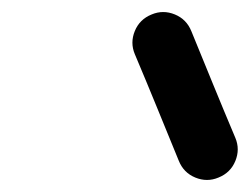

<svg xmlns="http://www.w3.org/2000/svg" viewBox="-20 -573 415 319"><path d="M232 -549Q251 -557 270.5 -549Q290 -541 298 -521Q316 -477 334 -433Q352 -389 371 -344Q379 -325 371 -305.5Q363 -286 343 -278Q324 -270 304.5 -278Q285 -286 277 -306Q259 -350 241 -394Q223 -438 204 -483Q196 -502 204 -521.5Q212 -541 232 -549Z"/></svg>

Font: FRB American Cursive Guidelines Arrows Ultra
Style: Bold Italic
Weight: 1000
Italic angle: -25°
Version: Version 2.0;Modular Font Editor K font №1